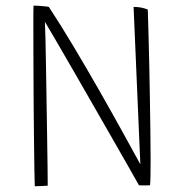

<svg xmlns="http://www.w3.org/2000/svg" viewBox="-20 -657 681 682"><path d="M149.5 2.5Q143 3 128 3.8Q113 4.5 103.5 4.5Q103 -8 102.2 -51.5Q101.5 -95 100.8 -157.5Q100 -220 99.5 -290Q99 -360 98.8 -427Q98.5 -494 98.5 -545.5Q98.5 -578.5 98.5 -602.5Q98.5 -626.5 99 -637Q110 -637 128.8 -635.5Q147.5 -634 153.5 -632.5Q196.5 -567 242 -490.8Q287.5 -414.5 331.5 -337.5Q375.5 -260.5 413.2 -192Q451 -123.5 478.5 -73.5L454.5 -632.5Q470.5 -632.5 483 -629.8Q495.5 -627 505 -623Q506 -587.5 507.5 -536.2Q509 -485 510.2 -425.5Q511.5 -366 512.5 -305Q513.5 -244 514.2 -188Q515 -132 515 -89Q515 -54.5 514.5 -31Q514 -7.5 513 1Q505.5 1.5 500 1.5Q494.5 1.5 490 1.5Q485.5 1.5 481.5 1.5Q477.5 1.5 473.5 1Q464 -16 439.5 -59.2Q415 -102.5 381.2 -161.2Q347.5 -220 310.5 -284.5Q273.5 -349 239 -409Q204.5 -469 178 -514.2Q151.5 -559.5 139.5 -579.5Q140.5 -563.5 141.5 -519.5Q142.5 -475.5 143.5 -415.5Q144.5 -355.5 145.5 -290Q146.5 -224.5 147.5 -164Q148.5 -103.5 149 -59Q149.5 -14.5 149.5 2.5Z"/></svg>

Font: Grandstander Thin
Style: Regular
Weight: 100
Designer: Tyler Finck
Foundry: Etcetera Type Co
Version: Version 1.200; ttfautohint (v1.8.3)